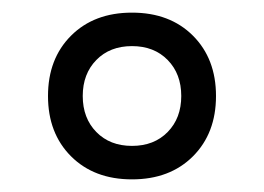

<svg xmlns="http://www.w3.org/2000/svg" viewBox="-20 -728 418 304"><path d="M56 -576Q56 -635 92.5 -671.5Q129 -708 189 -708Q249 -708 285.5 -671.5Q322 -635 322 -576Q322 -517 285.5 -480.5Q249 -444 189 -444Q129 -444 92.5 -480.5Q56 -517 56 -576ZM267 -576Q267 -611 245.5 -633Q224 -655 189 -655Q154 -655 132.5 -633Q111 -611 111 -576Q111 -541 132.5 -519Q154 -497 189 -497Q224 -497 245.5 -519Q267 -541 267 -576Z"/></svg>

Font: Bai Jamjuree
Style: Regular
Weight: 400
Designer: Katatrad Aksorn Co.,Ltd.
Foundry: Cadson Demak Co.,Ltd.
Version: Version 1.000; ttfautohint (v1.6)